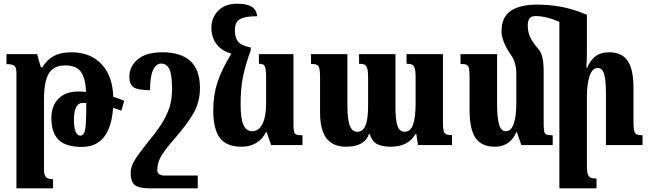

<svg xmlns="http://www.w3.org/2000/svg" viewBox="-20 -785 3519 1039"><path d="M637 -186Q614 -195 592 -201Q577 10 423 10Q335 10 296.5 -29Q258 -68 258 -145Q258 -212 296.5 -251Q335 -290 405 -290Q420 -290 446 -288Q442 -364 417 -397.5Q392 -431 333 -431Q270 -431 244 -387Q218 -343 218 -245V132Q218 164 230 174.5Q242 185 267 185V234H69V-388Q69 -419 58.5 -428.5Q48 -438 15 -438V-492H181L201 -421H209Q236 -464 273 -483Q310 -502 367 -502Q468 -502 528.5 -439Q589 -376 593 -261Q625 -251 652 -240ZM447 -228H426Q404 -228 392 -205Q380 -182 380 -136Q380 -94 389.5 -72.5Q399 -51 415 -51Q428 -51 435 -65Q442 -79 444.5 -116Q447 -153 447 -228Z M1062 -309Q1062 -238 1031 -179.5Q1000 -121 920 -29Q866 33 848.5 66.5Q831 100 831 135Q831 165 872 165H1050V234H788Q731 234 709 216Q687 198 687 149Q687 120 707 85Q727 50 791 -29Q841 -90 867 -136.5Q893 -183 902 -221.5Q911 -260 911 -305Q911 -381 896.5 -411Q882 -441 852 -441Q824 -441 808 -405.5Q792 -370 792 -297Q727 -297 703.5 -312.5Q680 -328 680 -370Q680 -425 725 -463.5Q770 -502 858 -502Q959 -502 1010.5 -454.5Q1062 -407 1062 -309Z M1617 -53V0H1447L1423 -70H1419Q1402 -33 1367.5 -12Q1333 9 1287 9Q1205 9 1169.5 -39Q1134 -87 1134 -189Q1134 -271 1157 -340.5Q1180 -410 1232 -495Q1180 -509 1152 -546Q1124 -583 1124 -635Q1124 -690 1161.5 -727.5Q1199 -765 1263 -765Q1368 -765 1371 -697Q1320 -697 1294 -688Q1268 -679 1259.5 -662.5Q1251 -646 1251 -620Q1251 -581 1268.5 -559.5Q1286 -538 1337 -528V-514Q1306 -427 1294 -365Q1282 -303 1282 -220Q1282 -145 1297 -110Q1312 -75 1346 -75Q1380 -75 1400 -114Q1420 -153 1420 -227V-372Q1420 -402 1416.5 -416Q1413 -430 1405 -435Q1397 -440 1381 -440V-492H1568V-120Q1568 -86 1571 -73.5Q1574 -61 1583 -57Q1592 -53 1617 -53Z M2377 -492V-125Q2377 -93 2380 -79Q2383 -65 2393 -59.5Q2403 -54 2426 -54V0H2242L2233 -59H2228Q2189 9 2094 9Q2046 9 2019 -6.5Q1992 -22 1980 -61H1977Q1954 9 1852 9Q1783 9 1747.5 -35.5Q1712 -80 1712 -177V-363Q1712 -398 1708.5 -413.5Q1705 -429 1695 -434Q1685 -439 1663 -439V-492H1860V-207Q1860 -140 1872.5 -106Q1885 -72 1913 -72Q1944 -72 1958 -106Q1972 -140 1972 -215V-365Q1972 -398 1967.5 -414Q1963 -430 1953 -435Q1943 -440 1923 -440V-492H2120V-207Q2120 -137 2131 -104.5Q2142 -72 2170 -72Q2201 -72 2215 -110Q2229 -148 2229 -227V-370Q2229 -401 2224.5 -415.5Q2220 -430 2210 -435Q2200 -440 2180 -440V-492Z M3457 -53V0H3259V-281Q3259 -350 3249.5 -383.5Q3240 -417 3214 -417Q3185 -417 3170.5 -373.5Q3156 -330 3156 -261V111Q3156 142 3160.5 156.5Q3165 171 3175.5 176Q3186 181 3208 181V234H3007V-666H3009Q2969 -683 2938 -690.5Q2907 -698 2877 -698Q2857 -698 2846.5 -686.5Q2836 -675 2836 -646Q2836 -614 2847.5 -587Q2859 -560 2897 -515Q2910 -498 2916 -470.5Q2922 -443 2922 -395V-120Q2922 -86 2925 -73.5Q2928 -61 2937 -57Q2946 -53 2971 -53V0H2801L2777 -70H2774Q2739 9 2659 9Q2585 9 2553 -39Q2521 -87 2521 -189V-364Q2521 -400 2518 -414.5Q2515 -429 2505 -434Q2495 -439 2472 -439V-492H2670V-220Q2670 -149 2680.5 -112Q2691 -75 2717 -75Q2746 -75 2760 -115Q2774 -155 2774 -227V-385Q2774 -447 2746 -486Q2694 -562 2694 -614Q2694 -694 2745 -727Q2796 -760 2883 -760Q2958 -760 3023 -747Q3088 -734 3156 -705V-494Q3156 -456 3153 -418H3157Q3173 -456 3200.5 -479Q3228 -502 3278 -502Q3345 -502 3376.5 -456Q3408 -410 3408 -310V-128Q3408 -93 3411.5 -78Q3415 -63 3425 -58Q3435 -53 3457 -53Z"/></svg>

Font: Noto Serif Armenian Bold Cond
Style: Regular
Weight: 700
Width: 3
Designer: Monotype Design team
Foundry: Monotype Imaging Inc.
Version: Version 1.000